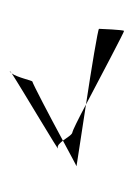

<svg xmlns="http://www.w3.org/2000/svg" viewBox="38 -524 268 383"><g transform="rotate(-90 171.5 -332.0)"><path d="M32 -313C30 -313 90 -304 155 -294C125 -310 102 -321 100 -321C95 -321 89 -332 83 -340C55 -325 33 -313 32 -313ZM68 -350C73 -352 78 -346 83 -340C131 -366 196 -400 201 -401C203 -402 209 -431 217 -442C188 -423 56 -345 68 -350ZM217 -442C221 -445 222 -446 222 -446C220 -446 219 -444 217 -442ZM155 -294C214 -263 301 -217 302 -218C304 -221 306 -264 306 -268C306 -270 228 -283 155 -294Z"/></g></svg>

Font: Arrow
Style: Regular
Weight: 400
Version: Version 0.23